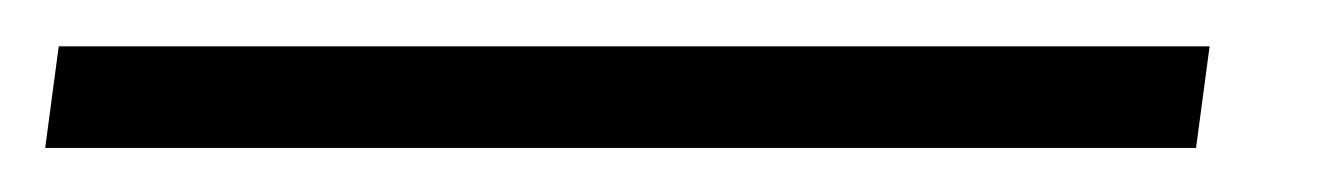

<svg xmlns="http://www.w3.org/2000/svg" viewBox="-75 24 595 85"><path d="M460.5 44.5 454.5 89.5H-55L-49 44.5Z"/></svg>

Font: Merriweather SemiBold
Style: Italic
Weight: 600
Italic angle: -7.8°
Version: Version 2.101